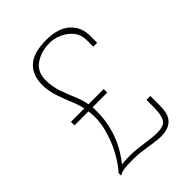

<svg xmlns="http://www.w3.org/2000/svg" viewBox="-180 -679 766 766"><g transform="rotate(-45 203.0 -296.5)"><path d="M49 0V-15Q73 -41 96 -83Q119 -125 132 -175Q145 -225 138 -274H59V-294H135Q128 -323 115.5 -352.5Q103 -382 92.5 -414Q82 -446 82 -479Q82 -535 115.5 -565Q149 -595 221 -595Q285 -595 320.5 -564.5Q356 -534 356 -482V-443H334V-482Q334 -511 317 -532Q300 -553 274 -565Q248 -577 221 -577Q174 -577 139.5 -553.5Q105 -530 105 -483Q105 -448 116 -415.5Q127 -383 140 -353Q153 -323 158 -294H244V-274H161Q164 -227 155.5 -183.5Q147 -140 128.5 -101.5Q110 -63 83 -30Q114 -33 135 -32.5Q156 -32 180 -29Q204 -26 243 -21Q301 -15 317.5 -32.5Q334 -50 334 -102V-143H356V-91Q356 -48 343 -29Q330 -10 308 -3Q284 4 255 1Q226 -2 193 -7.5Q160 -13 123 -13Q90 -13 74 -10Q58 -7 49 0Z"/></g></svg>

Font: Alumni Sans Thin Thin
Style: Regular
Weight: 250
Version: Version 1.018